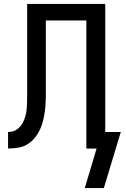

<svg xmlns="http://www.w3.org/2000/svg" viewBox="-20 -755 640 976"><path d="M411 201 471 0H419V-651H213V-327Q213 -300 213 -272.5Q213 -245 211 -218Q209 -191 204 -164Q199 -137 189.5 -111.5Q180 -86 164 -63.5Q148 -41 125.5 -25.5Q103 -10 76 -5Q49 0 21 0V-84Q36 -84 49.5 -88.5Q63 -93 73.5 -102.5Q84 -112 91.5 -124Q99 -136 104 -149.5Q109 -163 112 -177Q115 -191 116 -205Q117 -219 117.5 -233.5Q118 -248 118 -262V-735H515V-84H594L508 201Z"/></svg>

Font: Iosevka Fixed Medium Extended
Style: Regular
Weight: 500
Width: 7
Monospace: yes
Designer: Belleve Invis
Foundry: Belleve Invis
Version: Version 24.1.1; ttfautohint (v1.8.4)